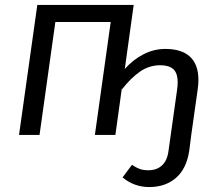

<svg xmlns="http://www.w3.org/2000/svg" viewBox="-20 -546 883 777"><path d="M783 -222Q783 -204 780 -184L754 0L746 63Q735 137 692 174Q649 211 584 211Q523 211 476 172L514 121Q532 133 546 138Q560 143 581 143Q614 143 635.5 123.5Q657 104 662 64L696 -178Q699 -198 699 -212Q699 -251 681 -266.5Q663 -282 629 -282Q584 -282 547 -256.5Q510 -231 474 -185L473 -188L447 0H364L428 -457H204L140 0H57L131 -526H521L485 -267Q519 -305 561 -326.5Q603 -348 649 -348Q715 -348 749 -316.5Q783 -285 783 -222Z"/></svg>

Font: FiraGO Book
Style: Italic
Weight: 350
Italic angle: -8°
Designer: bBox Type GmbH
Foundry: bBox Type GmbH
Version: Version 1.001